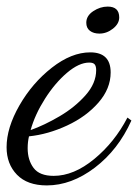

<svg xmlns="http://www.w3.org/2000/svg" viewBox="-34 -519 419 583"><path d="M-14 -72Q-14 -131 25 -199Q64 -267 123.5 -313.5Q183 -360 240 -360Q302 -360 302 -299Q302 -250 265 -207.5Q228 -165 170 -138Q112 -111 54 -105Q50 -88 50 -69Q50 -33 68 -9Q86 15 129 15Q190 15 252 -36Q314 -87 353 -162L365 -153Q325 -64 254 -10Q183 44 108 44Q49 44 17.5 11.5Q-14 -21 -14 -72ZM258 -306Q258 -318 253.5 -323.5Q249 -329 237 -329Q206 -329 169.5 -298Q133 -267 102.5 -219Q72 -171 59 -124Q101 -139 147 -166Q193 -193 225.5 -229.5Q258 -266 258 -306ZM228 -450Q228 -471 249 -485Q270 -499 293 -499Q328 -499 328 -466Q328 -447 309 -432Q290 -417 268 -417Q250 -417 239 -425.5Q228 -434 228 -450Z"/></svg>

Font: Dancing Script
Style: Regular
Weight: 400
Designer: Pablo Impallari
Foundry: Pablo Impallari
Version: Version 2.000